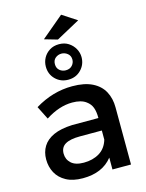

<svg xmlns="http://www.w3.org/2000/svg" viewBox="-140 -1046 865 1134"><g transform="rotate(-15 293.0 -479.0)"><path d="M223 5Q162 5 121.5 -17Q81 -39 61 -76Q41 -113 41 -158.5Q41 -203 62 -237.2Q83 -271.5 127.2 -291.8Q171.5 -312 242 -315H402.5Q402.5 -354.5 393 -379.5Q383.5 -404.5 360.5 -421Q331 -443.5 276 -443.5Q196.5 -443.5 112.5 -389.5L72 -470Q181 -536.5 301 -536.5Q375.5 -536.5 423.2 -512.8Q471 -489 493.8 -446.8Q516.5 -404.5 516.5 -349.5L517.5 0H404V-72.5Q343 5 223 5ZM252 -82.5Q307 -82.5 347.2 -106.8Q387.5 -131 403 -182.5V-238.5H269Q209.5 -238.5 179.5 -221Q149.5 -203.5 149.5 -165Q149.5 -129.5 175 -106Q200.5 -82.5 252 -82.5ZM290 -579.5Q244 -579.5 212.5 -610.5Q181 -641.5 181 -688.5Q181 -716.5 194.2 -741Q207.5 -765.5 232 -781Q256.5 -796.5 290 -796.5Q323 -796.5 347.5 -780.8Q372 -765 385.8 -740.2Q399.5 -715.5 399.5 -688.5Q399.5 -643.5 368.5 -611.5Q337.5 -579.5 290 -579.5ZM291.5 -824.5 212 -847.5 347.5 -961.5 436.5 -903.5ZM290 -637Q315 -637 329.2 -652.5Q343.5 -668 343.5 -688.5Q343.5 -712 326.8 -725.5Q310 -739 290 -739Q268.5 -739 252.5 -725.8Q236.5 -712.5 236.5 -688.5Q236.5 -664 252.5 -650.5Q268.5 -637 290 -637Z"/></g></svg>

Font: Argentum Novus Medium
Style: Regular
Weight: 500
Designer: Julieta Ulanovsky (font) & Cristiano Sobral (main changes)
Foundry: Julieta Ulanovsky (font) & Cristiano Sobral (main changes)
Version: Version 3.00;November 27, 2020;FontCreator 13.0.0.2655 64-bi